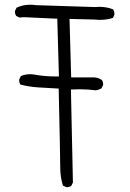

<svg xmlns="http://www.w3.org/2000/svg" viewBox="-20 -772 540 797"><path d="M256.8 4.9Q268.1 4.9 275.9 -0.5L282.7 -14.6L274.4 -400.4Q299.3 -401.4 311.5 -401.4Q345.7 -401.4 377.9 -397Q390.1 -398.9 400.9 -404.8L407.7 -418.5Q408.2 -419.9 408.2 -420.9Q408.2 -432.6 402.3 -440.4Q386.7 -450.7 368.2 -450.7H275.4L268.6 -693.4L371.6 -690.9Q384.3 -689.5 391.1 -689.5Q411.1 -689.5 424.1 -691.7Q437 -693.8 448.7 -697.8L454.6 -710.4Q455.1 -711.9 455.1 -715.1Q455.1 -718.3 453.9 -723.4Q452.6 -728.5 449.2 -733.4Q422.4 -743.7 391.6 -743.7Q383.8 -743.7 374.5 -742.7L130.9 -750.5Q117.7 -752.4 105.5 -752.4Q74.7 -752.4 48.8 -740.2L42.5 -727.1Q42 -725.6 42 -724.6Q42 -713.4 47.4 -705.6L61 -699.2L79.6 -700.7L217.8 -694.3L224.6 -454.6H210.9Q165 -454.6 122.6 -462.4Q113.3 -463.9 104.5 -463.9Q83.5 -463.9 66.4 -456.1L60.1 -442.9Q59.6 -441.4 59.6 -439.9Q59.6 -429.2 64.9 -420.9Q98.6 -412.1 135.7 -409.4Q172.9 -406.7 223.6 -404.3Q230 -122.1 230 -79.3Q230 -36.6 241.2 -1.5L254.4 4.4Q255.9 4.9 256.8 4.9Z"/></svg>

Font: NaikaiFont
Style: ExtraLight
Weight: 200
Version: Version 1.89